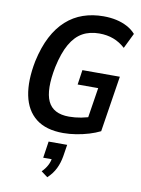

<svg xmlns="http://www.w3.org/2000/svg" viewBox="-105 -785 840 1141"><g transform="rotate(10 315.0 -215.0)"><path d="M309 10Q205 10 144.5 -37.5Q84 -85 66 -173Q48 -261 72 -382Q91 -469 123.5 -531.5Q156 -594 201.5 -635Q247 -676 303.5 -695.5Q360 -715 426 -715Q468 -715 504 -707Q540 -699 570 -683Q600 -667 621 -643L576 -551Q543 -581 504.5 -595.5Q466 -610 419 -610Q361 -610 318 -586Q275 -562 244.5 -509Q214 -456 195 -368Q167 -227 198.5 -159.5Q230 -92 326 -92Q362 -92 399.5 -99Q437 -106 474 -120L435 -79L468 -289H344L357 -378H583L530 -40Q500 -25 463.5 -14Q427 -3 387 3.5Q347 10 309 10ZM262 285 223 256Q244 235 256 212Q268 189 271 163L289 175H218L233 75H345L334 145Q327 187 310 221.5Q293 256 262 285Z"/></g></svg>

Font: Nunito Sans 10pt Condensed
Style: Bold Italic
Weight: 700
Width: 3
Italic angle: -9°
Designer: Vernon Adams
Foundry: Vernon Adams
Version: Version 3.101;gftools[0.9.27]